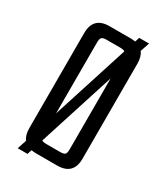

<svg xmlns="http://www.w3.org/2000/svg" viewBox="-168 -717 706 813"><g transform="rotate(30 185.0 -311.0)"><path d="M315 -543V-79Q315 0 236 0H134Q124 0 110 -2L103 20H55L70 -25Q55 -44 55 -79V-543Q55 -622 134 -622H236Q246 -622 260 -620L267 -642H315L300 -597Q315 -578 315 -543ZM122 -535V-189L241 -561Q235 -566 216 -566H153Q134 -566 128 -560Q122 -554 122 -535ZM248 -87V-433L129 -61Q134 -56 153 -56H216Q236 -56 242 -61.5Q248 -67 248 -87Z"/></g></svg>

Font: Teko Light
Style: Regular
Weight: 300
Designer: Manushi Parikh, Jonny Pinhorn
Foundry: Indian Type Foundry
Version: Version 1.105;PS 1.0;hotconv 1.0.78;makeotf.lib2.5.61930; tt